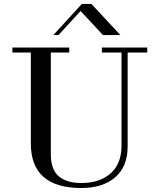

<svg xmlns="http://www.w3.org/2000/svg" viewBox="-20 -942 792 976"><path d="M251 -763.7 396 -921.9H444.8L591.8 -763.7H503.4L389.6 -886.2L277.3 -763.7ZM43 -674.8V-700.2H332V-674.8H238.3V-158.2Q238.3 -116.2 250.2 -86.7Q262.2 -57.1 284.4 -41.3Q306.6 -25.4 333 -18.6Q359.4 -11.7 393.6 -11.7Q486.8 -11.7 542.2 -60.5Q597.7 -109.4 597.7 -202.1V-674.8H498V-700.2H728.5V-674.8H628.9V-198.2Q628.9 -95.2 565.7 -40.8Q502.4 13.7 393.6 13.7Q136.7 13.7 136.7 -212.9V-674.8Z"/></svg>

Font: Theano Didot
Style: Regular
Weight: 400
Designer: Alexey Kryukov
Version: Version 2.0